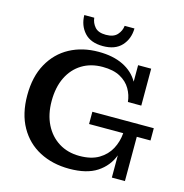

<svg xmlns="http://www.w3.org/2000/svg" viewBox="-127 -1003 1088 1135"><g transform="rotate(15 417.0 -435.5)"><path d="M402 -737Q327 -737 288.5 -779.5Q250 -822 249 -886H310Q313 -855 334 -830.5Q355 -806 402 -806Q449 -806 471 -830.5Q493 -855 496 -886H556Q555 -822 516 -779.5Q477 -737 402 -737ZM397 15Q295 15 215.5 -26.5Q136 -68 91 -148Q46 -228 46 -341Q46 -455 90.5 -535Q135 -615 212 -656.5Q289 -698 388 -698Q477 -698 539 -667.5Q601 -637 633 -581V-682H713V-456H631Q627 -498 605.5 -535Q584 -572 542 -595Q500 -618 434 -618Q362 -618 308 -585Q254 -552 224 -491Q194 -430 194 -346Q194 -264 224.5 -203Q255 -142 309.5 -108Q364 -74 436 -74Q508 -74 554 -101.5Q600 -129 624 -173.5Q648 -218 652 -271H443V-346H819V-271H735V0H655V-136Q629 -67 566.5 -26Q504 15 397 15Z"/></g></svg>

Font: Montagu Slab 16pt Medium
Style: Regular
Weight: 500
Designer: Florian Karsten
Foundry: Florian Karsten
Version: Version 1.000; ttfautohint (v1.8.3)